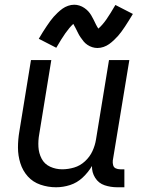

<svg xmlns="http://www.w3.org/2000/svg" viewBox="-20 -784 616 812"><path d="M217 8Q247 8 276.5 -1.5Q306 -11 329.5 -33Q353 -55 369 -82Q368 -55 382.5 -32Q397 -9 422.5 -0.5Q448 8 476 8H506V-68H489Q478 -68 469.5 -72Q461 -76 458.5 -85.5Q456 -95 457 -105L527 -530H441L386 -194Q382 -169 371 -145Q360 -121 339.5 -102Q319 -83 293.5 -75.5Q268 -68 243 -68Q216 -68 192 -79Q168 -90 156 -113Q144 -136 142.5 -163Q141 -190 146 -217L197 -530H111L62 -229Q56 -194 56 -160Q56 -126 66 -94Q76 -62 97.5 -38Q119 -14 151 -3Q183 8 217 8ZM392 -581Q405 -581 418 -585.5Q431 -590 441.5 -597.5Q452 -605 462.5 -615Q473 -625 479.5 -632.5Q486 -640 493.5 -650Q501 -660 508.5 -671.5Q516 -683 524.5 -696.5Q533 -710 542 -725L468 -763Q446 -725 430 -702Q414 -679 396 -663Q391 -670 385.5 -681Q380 -692 376 -700.5Q372 -709 366 -719Q360 -729 353 -736.5Q346 -744 336.5 -750.5Q327 -757 316 -760.5Q305 -764 294 -764Q281 -764 268 -759.5Q255 -755 244.5 -747.5Q234 -740 223.5 -730Q213 -720 206.5 -712.5Q200 -705 192.5 -695Q185 -685 177.5 -673.5Q170 -662 161.5 -649Q153 -636 144 -620L218 -582Q240 -620 256.5 -643.5Q273 -667 290 -683Q294 -676 300 -664.5Q306 -653 310 -644.5Q314 -636 320.5 -626.5Q327 -617 333.5 -609Q340 -601 349.5 -594.5Q359 -588 370 -584.5Q381 -581 392 -581Z"/></svg>

Font: Iosevka Sparkle
Style: Italic
Weight: 400
Italic angle: -9°
Designer: Belleve Invis
Foundry: Belleve Invis
Version: Version 4.5.0; ttfautohint (v1.8.3)